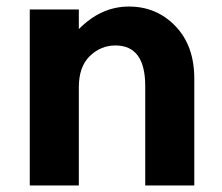

<svg xmlns="http://www.w3.org/2000/svg" viewBox="-20 -567 679 587"><path d="M221 -300V0H71V-538H221V-478Q289 -547 374 -547Q459 -547 516.5 -487Q574 -427 574 -327V0H424V-304Q424 -428 333 -428Q288 -428 254.5 -395.5Q221 -363 221 -300Z"/></svg>

Font: Montserrat Alternates
Style: Bold
Weight: 700
Version: Version 2.001